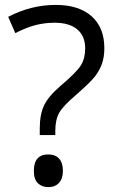

<svg xmlns="http://www.w3.org/2000/svg" viewBox="-20 -744 469 778"><path d="M141.1 -196.8V-223.1Q141.1 -280.3 158.7 -317.1Q176.3 -354 224.1 -395Q290.5 -451.2 307.9 -479.5Q325.2 -507.8 325.2 -547.9Q325.2 -597.7 293.2 -624.8Q261.2 -651.9 201.2 -651.9Q162.6 -651.9 126 -642.8Q89.4 -633.8 42 -609.9L13.2 -675.8Q105.5 -724.1 206.1 -724.1Q299.3 -724.1 351.1 -678.2Q402.8 -632.3 402.8 -548.8Q402.8 -513.2 393.3 -486.1Q383.8 -459 365.2 -434.8Q346.7 -410.6 285.2 -356.9Q235.8 -314.9 220 -287.1Q204.1 -259.3 204.1 -212.9V-196.8ZM117.2 -51.8Q117.2 -118.2 175.8 -118.2Q204.1 -118.2 219.5 -101.1Q234.9 -84 234.9 -51.8Q234.9 -20.5 219.2 -3.2Q203.6 14.2 175.8 14.2Q150.4 14.2 133.8 -1.2Q117.2 -16.6 117.2 -51.8Z"/></svg>

Font: Sahel FD
Style: FD
Weight: 400
Foundry: Saber Rastikerdar (saber.rastikerdar@gmail.com)
Version: Version 3.3.1